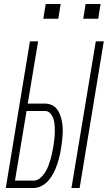

<svg xmlns="http://www.w3.org/2000/svg" viewBox="-20 -942 540 962"><path d="M338 0 460 -735H500L379 0ZM9 0 130 -735H171L119 -423H205Q222 -423 237.5 -416.5Q253 -410 263.5 -397.5Q274 -385 280 -369.5Q286 -354 289.5 -337.5Q293 -321 294 -304Q295 -287 294 -270Q293 -253 291 -235.5Q289 -218 286 -200Q283 -179 278 -158.5Q273 -138 266 -117Q259 -96 249 -76.5Q239 -57 224.5 -39.5Q210 -22 189.5 -11Q169 0 148 0ZM148 -37Q165 -37 179.5 -48.5Q194 -60 204 -75Q214 -90 220.5 -106.5Q227 -123 232 -139.5Q237 -156 240.5 -173Q244 -190 247 -206Q250 -224 252 -241.5Q254 -259 254.5 -276.5Q255 -294 254 -311Q253 -328 248.5 -344Q244 -360 233 -373Q222 -386 205 -386H113L55 -37ZM397 -848 409 -922H484L472 -848ZM197 -848 209 -922H284L272 -848Z"/></svg>

Font: Iosevka SS04 Extralight
Style: Italic
Weight: 200
Italic angle: -9°
Monospace: yes
Designer: Belleve Invis
Foundry: Belleve Invis
Version: Version 19.0.0; ttfautohint (v1.8.4)